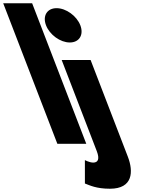

<svg xmlns="http://www.w3.org/2000/svg" viewBox="-282 -880 860 1175"><path d="M64.2 -830C6.2 -830 -22.7 -783 -0.3 -725C22 -667 87.1 -620 145.1 -620C203.1 -620 232 -667 209.7 -725C187.3 -783 122.2 -830 64.2 -830ZM95.4 -513H272.4L500.4 79C535.5 170 531.9 275 390.9 275C306.9 275 266.9 254 237.6 243L237.5 100C237.5 100 266.3 115 288.3 115C318.3 115 328.8 93 310.3 45ZM69 0H246L-85.3 -860H-262.3Z"/></svg>

Font: Hussar
Style: BdOpOblFour
Weight: 700
Foundry: Cannot Into Space Fonts
Version: Version 2.00